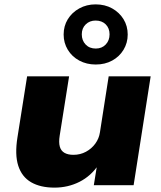

<svg xmlns="http://www.w3.org/2000/svg" viewBox="-20 -847 737 878"><path d="M229 11Q165 11 122.5 -13.5Q80 -38 63.5 -89Q47 -140 60 -220L104 -498H296L253 -227Q248 -196 253.5 -176.5Q259 -157 275 -148Q291 -139 316 -139Q347 -139 373 -153Q399 -167 416 -190.5Q433 -214 437 -242L477 -498H669L591 0H409L424 -93H430Q396 -42 343.5 -15.5Q291 11 229 11ZM418 -552Q376 -552 342.5 -570Q309 -588 290 -619.5Q271 -651 271 -689Q271 -728 290 -759Q309 -790 342.5 -808.5Q376 -827 417 -827Q460 -827 493 -808.5Q526 -790 545 -759Q564 -728 564 -689Q564 -651 545 -619.5Q526 -588 493 -570Q460 -552 418 -552ZM418 -625Q446 -625 463.5 -643.5Q481 -662 481 -690Q481 -718 463.5 -735.5Q446 -753 417 -753Q390 -753 372 -735.5Q354 -718 354 -690Q354 -662 371.5 -643.5Q389 -625 418 -625Z"/></svg>

Font: Nunito Sans 10pt SemiExpanded Black
Style: Italic
Weight: 900
Width: 6
Italic angle: -9°
Designer: Vernon Adams
Foundry: Vernon Adams
Version: Version 3.101;gftools[0.9.27]